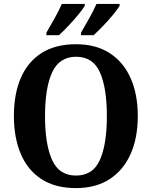

<svg xmlns="http://www.w3.org/2000/svg" viewBox="-20 -951 775 981"><path d="M368 10Q262 10 191.5 -36Q121 -82 86 -165Q51 -248 51 -359Q51 -470 86 -552Q121 -634 191.5 -679.5Q262 -725 369 -725Q470 -725 540.5 -679.5Q611 -634 647.5 -551.5Q684 -469 684 -358Q684 -247 647.5 -164.5Q611 -82 540.5 -36Q470 10 368 10ZM368 -54Q455 -54 490.5 -134Q526 -214 526 -358Q526 -502 490.5 -581.5Q455 -661 369 -661Q283 -661 246.5 -581.5Q210 -502 210 -358Q210 -214 246 -134Q282 -54 368 -54ZM394 -784Q414 -818 436 -857.5Q458 -897 473 -931H591V-921Q581 -904 557.5 -875.5Q534 -847 506.5 -818.5Q479 -790 458 -771H394ZM217 -784Q237 -818 259 -857.5Q281 -897 296 -931H413V-921Q403 -904 379.5 -875.5Q356 -847 329 -818.5Q302 -790 281 -771H217Z"/></svg>

Font: Noto Serif Tamil SemiCondensed
Style: Bold Italic
Weight: 700
Width: 4
Italic angle: -12°
Designer: Indian Type Foundry, Tom Grace, and the Monotype Design Team
Foundry: Monotype Imaging Inc.
Version: Version 2.003; ttfautohint (v1.8.4.7-5d5b)